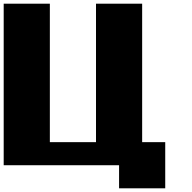

<svg xmlns="http://www.w3.org/2000/svg" viewBox="-20 -1020 1040 1040"><path d="M0 -562.5V-1000H125H250V-625V-250H375H500V-625V-1000H625H750V-625V-250H812.5H875V-125V0H750H625V-62.5V-125H312.5H0Z"/></svg>

Font: Press Start 2P
Style: Regular
Weight: 500
Monospace: yes
Version: Version 2.14